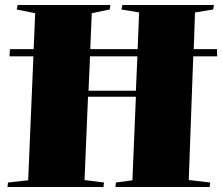

<svg xmlns="http://www.w3.org/2000/svg" viewBox="-20 -750 891 770"><path d="M10 0 12 -18 93 -27 114 -524H18L20 -553H115L121 -697L47 -712L51 -730H423L420 -712L348 -697L342 -553H532L538 -700L467 -712L471 -730H838L835 -712L762 -700L757 -553H850L851 -524H755L737 -28L823 -18L821 0H443L445 -18L511 -27L525 -362H333L319 -28L397 -18L395 0ZM335 -386H525L531 -524H341Z"/></svg>

Font: Literata 72pt Black
Style: Italic
Weight: 900
Italic angle: -2°
Designer: Latin by Veronika Burian and Jose Scaglione. Greek by Irene Vlachou. Cyrillic by Vera Evstafieva
Foundry: TypeTogether
Version: Version 3.002